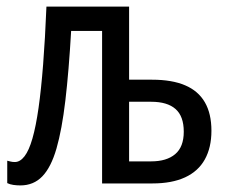

<svg xmlns="http://www.w3.org/2000/svg" viewBox="-20 -557 699 583"><path d="M372 -537V-315H442Q502 -315 542 -298Q582 -281 602 -246.5Q622 -212 622 -160Q622 -109 602 -73Q582 -37 542 -18.5Q502 0 443 0H290V-463H196Q189 -341 178.5 -252Q168 -163 151.5 -106Q135 -49 108.5 -21.5Q82 6 42 6Q31 6 20.5 4.5Q10 3 2 -1V-69Q6 -68 12 -66.5Q18 -65 25 -65Q41 -65 54.5 -82.5Q68 -100 78.5 -136.5Q89 -173 97 -229Q105 -285 111 -362Q117 -439 121 -537ZM439 -248H372V-67H439Q486 -67 512 -89Q538 -111 538 -157Q538 -204 513 -226Q488 -248 439 -248Z"/></svg>

Font: Noto Sans Display Condensed
Style: Regular
Weight: 400
Width: 3
Designer: Monotype Design Team
Foundry: Monotype Imaging Inc.
Version: Version 2.003